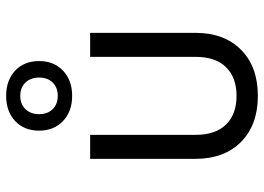

<svg xmlns="http://www.w3.org/2000/svg" viewBox="-140 -730 879 640"><g transform="rotate(-90 300.0 -410.5)"><path d="M300 9Q203 9 146.5 -47Q90 -103 90 -199V-550H170V-199Q170 -132 204.5 -97Q239 -62 300 -62Q361 -62 395.5 -97Q430 -132 430 -199V-550H510V-199Q510 -103 453.5 -47Q397 9 300 9ZM300 -610Q248 -610 216 -640.5Q184 -671 184 -720Q184 -770 216 -800Q248 -830 300 -830Q352 -830 384 -800Q416 -770 416 -720Q416 -671 384 -640.5Q352 -610 300 -610ZM300 -658Q328 -658 344.5 -675Q361 -692 361 -720Q361 -748 344.5 -765.5Q328 -783 300 -783Q272 -783 255.5 -765.5Q239 -748 239 -720Q239 -692 255.5 -675Q272 -658 300 -658Z"/></g></svg>

Font: Tiny Light
Style: Regular
Weight: 300
Monospace: yes
Designer: Philipp Nurullin, Konstantin Bulenkov
Foundry: JetBrains
Version: Version 2.251; ttfautohint (v1.8.4.7-5d5b)